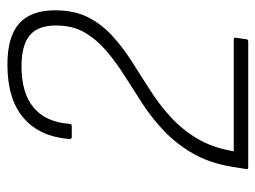

<svg xmlns="http://www.w3.org/2000/svg" viewBox="-108 -598 706 531"><g transform="rotate(-90 245.5 -333.0)"><path d="M48 0Q41 0 43 -6L49 -43Q59 -106 85.5 -152Q112 -198 147.5 -232Q183 -266 223 -292Q263 -318 301 -342Q339 -366 370.5 -393Q402 -420 421 -453Q440 -486 440 -532Q440 -582 412.5 -604.5Q385 -627 327 -627Q253 -627 213 -593.5Q173 -560 168 -495Q168 -488 162 -488H131Q126 -488 126 -495Q133 -578 185 -622Q237 -666 332 -666Q409 -666 445.5 -633.5Q482 -601 482 -534Q482 -481 463 -443.5Q444 -406 412.5 -377Q381 -348 343 -323.5Q305 -299 264.5 -273.5Q224 -248 188.5 -216Q153 -184 127.5 -141.5Q102 -99 92 -40H401Q408 -40 406 -34L402 -5Q401 0 396 0Z"/></g></svg>

Font: Sofia Sans Semi Condensed ExtraLight
Style: Italic
Weight: 250
Italic angle: -9°
Version: Version 4.100